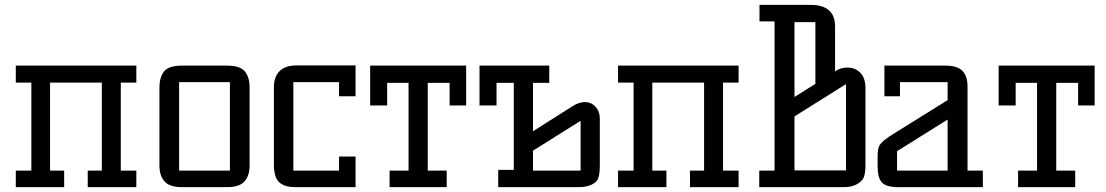

<svg xmlns="http://www.w3.org/2000/svg" viewBox="-20 -770 4549 790"><path d="M341 -68H399V-430H186V-68H244V0H45V-68H109V-430H45V-500H541V-430H477V-68H541V0H341Z M729 0Q678 0 657 -23.5Q636 -47 636 -89V-411Q636 -451 654.5 -475.5Q673 -500 729 -500H914Q969 -500 988 -475.5Q1007 -451 1007 -411V-89Q1007 -47 986 -23.5Q965 0 914 0ZM717 -68H926V-432H717Z M1443 0H1194Q1122 0 1111 -54Q1107 -70 1107 -88V-412Q1107 -454 1130.5 -477.5Q1154 -501 1202 -501H1443V-374H1375V-432H1187V-68H1375V-126H1443Z M1583 -68H1661V-429H1573V-336H1503V-500H1898V-336H1830V-429H1740V-68H1818V0H1583Z M1953 -500H2240V-429H2173V-230L2339 -335Q2363 -350 2387.5 -350Q2412 -350 2430 -331Q2448 -312 2448 -281V-88Q2448 -44 2437 -28Q2415 0 2360 0H2030V-71H2094V-429H2023V-336H1953ZM2369 -273 2173 -150V-68H2369Z M2819 -68H2877V-430H2664V-68H2722V0H2523V-68H2587V-430H2523V-500H3019V-430H2955V-68H3019V0H2819Z M3416 -476Q3437 -492 3467.5 -492Q3498 -492 3519.5 -471Q3541 -450 3541 -406V-88Q3541 -46 3528 -30Q3502 0 3452 0H3104V-68H3167V-682H3105V-750H3314Q3416 -750 3416 -661ZM3335 -425V-679H3249V-371ZM3461 -424 3249 -291V-69H3461Z M4024 -68V0H3676Q3625 0 3608 -20Q3591 -38 3591 -88V-125Q3591 -161 3600 -174Q3613 -193 3659 -221L3879 -358V-432H3683V-374H3619V-500H3869Q3920 -500 3940.5 -478Q3961 -456 3961 -414V-68ZM3879 -278 3671 -148V-68H3879Z M4169 -68H4247V-429H4159V-336H4089V-500H4484V-336H4416V-429H4326V-68H4404V0H4169Z"/></svg>

Font: Kelly Slab
Style: Regular
Weight: 400
Designer: Denis Masharov
Foundry: Denis Masharov
Version: Version 1.001